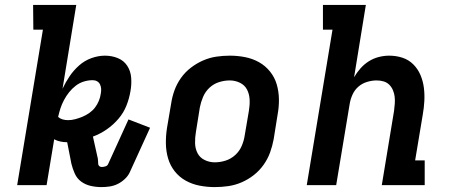

<svg xmlns="http://www.w3.org/2000/svg" viewBox="-20 -755 1840 783"><path d="M394 8Q371 8 349.5 3Q328 -2 311 -14.5Q294 -27 285 -47Q276 -67 271 -88L254 -175Q239 -175 225.5 -178Q212 -181 201 -187L170 0H50L155 -634H116L115 -735H291L235 -393Q247 -419 263.5 -443.5Q280 -468 302.5 -488Q325 -508 353 -518Q381 -528 408 -528Q436 -528 460.5 -518Q485 -508 499 -486.5Q513 -465 515 -437.5Q517 -410 512 -383Q507 -353 495.5 -324Q484 -295 463 -270.5Q442 -246 415.5 -227.5Q389 -209 359 -198L379 -108Q380 -102 380 -96.5Q380 -91 380.5 -86Q381 -81 385 -77.5Q389 -74 395 -74Q402 -74 410 -76.5Q418 -79 421 -86L504 -268L592 -234L509 -52Q502 -37 488.5 -24.5Q475 -12 459.5 -4.5Q444 3 427 5.5Q410 8 394 8ZM258 -265Q272 -265 287 -269Q302 -273 316.5 -279Q331 -285 344.5 -294.5Q358 -304 367.5 -316.5Q377 -329 383 -343.5Q389 -358 391 -373Q393 -383 392.5 -392.5Q392 -402 388 -410.5Q384 -419 376 -423.5Q368 -428 358 -428Q340 -428 322 -422.5Q304 -417 289 -405.5Q274 -394 262 -379Q250 -364 241 -347Q232 -330 226.5 -313Q221 -296 217 -278Q225 -271 235.5 -268Q246 -265 258 -265Z M856 8Q824 8 793.5 2Q763 -4 737 -18.5Q711 -33 692.5 -56.5Q674 -80 665.5 -109Q657 -138 656.5 -169.5Q656 -201 661 -233L678 -333Q682 -360 691.5 -386.5Q701 -413 718 -437Q735 -461 758.5 -479Q782 -497 808.5 -508.5Q835 -520 862.5 -524Q890 -528 917 -528Q949 -528 979.5 -522Q1010 -516 1036 -501.5Q1062 -487 1081 -463.5Q1100 -440 1108.5 -411Q1117 -382 1117.5 -350.5Q1118 -319 1112 -287L1096 -187Q1091 -160 1081.5 -133.5Q1072 -107 1055 -83Q1038 -59 1015 -41Q992 -23 965.5 -11.5Q939 0 911 4Q883 8 856 8ZM856 -93Q878 -93 900 -100Q922 -107 939.5 -123Q957 -139 966 -160.5Q975 -182 978 -203L995 -303Q999 -326 998 -348.5Q997 -371 987.5 -389.5Q978 -408 958.5 -417.5Q939 -427 917 -427Q895 -427 873 -420Q851 -413 834 -397Q817 -381 808 -359.5Q799 -338 795 -317L779 -217Q775 -194 775.5 -171.5Q776 -149 785.5 -130.5Q795 -112 814.5 -102.5Q834 -93 856 -93Z M1231 0 1336 -634H1297V-735H1472L1424 -440Q1435 -459 1450 -476Q1465 -493 1484 -505Q1503 -517 1524.5 -522.5Q1546 -528 1567 -528Q1596 -528 1621.5 -519.5Q1647 -511 1665.5 -492.5Q1684 -474 1694.5 -449.5Q1705 -425 1708.5 -398Q1712 -371 1710.5 -343Q1709 -315 1704 -287L1673 -101H1712V0H1537L1587 -303Q1589 -318 1590 -332.5Q1591 -347 1589.5 -360.5Q1588 -374 1582.5 -387Q1577 -400 1567.5 -409.5Q1558 -419 1544.5 -423Q1531 -427 1516 -427Q1497 -427 1477 -421Q1457 -415 1441.5 -401.5Q1426 -388 1417.5 -369Q1409 -350 1406 -331L1351 0Z"/></svg>

Font: Iosevka HT Extended
Style: Bold Italic
Weight: 700
Width: 7
Italic angle: -9°
Monospace: yes
Designer: Belleve Invis
Foundry: Belleve Invis
Version: Version 32.3.0; ttfautohint (v1.8.4)